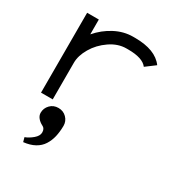

<svg xmlns="http://www.w3.org/2000/svg" viewBox="-185 -636 971 1041"><g transform="rotate(30 300.0 -115.5)"><path d="M356.9 -439H344.7Q292.5 -439 243.2 -405Q193.8 -371.1 165.3 -322.5Q136.7 -273.9 136.7 -229.5V0H63.5V-500H136.7V-407.2Q177.7 -455.1 232.2 -483.6Q286.6 -512.2 344.7 -512.2H356.9Q484.4 -512.2 534.7 -443.8L476.1 -399.9Q446.8 -439 356.9 -439ZM159.7 151.4Q140.1 141.6 128.2 127Q116.2 112.3 116.2 95.2Q116.2 66.4 136.5 45.4Q156.7 24.4 187.5 24.4Q218.3 24.4 238.8 45.2Q259.3 65.9 259.3 95.2Q258.8 133.3 251.7 163.6Q244.6 193.8 228.5 219.2Q212.4 244.6 183.6 260.5Q154.8 276.4 113.8 280.8L106.4 253.9Q130.4 245.1 153.8 225.3Q177.2 205.6 177.2 184.1Q177.2 159.7 159.7 151.4Z"/></g></svg>

Font: Anka/Coder
Style: Regular
Weight: 400
Monospace: yes
Version: Version 001.100